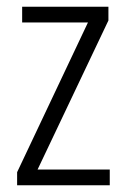

<svg xmlns="http://www.w3.org/2000/svg" viewBox="-20 -552 375 572"><path d="M307 0H31V-39L242 -485H46V-532H303V-491L92 -47H307Z"/></svg>

Font: Noto Sans Telugu Condensed Light
Style: Regular
Weight: 300
Width: 3
Designer: Jelle Bosma - Monotype Design Team
Foundry: Monotype Imaging Inc.
Version: Version 2.005; ttfautohint (v1.8.4.7-5d5b)